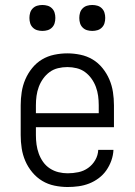

<svg xmlns="http://www.w3.org/2000/svg" viewBox="-20 -742 540 770"><path d="M251 8Q225 8 198.5 2.5Q172 -3 149.5 -16.5Q127 -30 109.5 -51Q92 -72 81.5 -96.5Q71 -121 67 -147Q63 -173 63 -200V-320Q63 -346 67 -372.5Q71 -399 81.5 -423.5Q92 -448 109 -469Q126 -490 148.5 -503.5Q171 -517 197.5 -522.5Q224 -528 250 -528Q276 -528 302.5 -522.5Q329 -517 351.5 -503.5Q374 -490 391 -469Q408 -448 418.5 -423.5Q429 -399 433 -372.5Q437 -346 437 -320V-232H124V-200Q124 -181 126.5 -162.5Q129 -144 135.5 -126Q142 -108 153 -92.5Q164 -77 180 -66.5Q196 -56 214.5 -51.5Q233 -47 251 -47Q273 -47 294.5 -51.5Q316 -56 333.5 -68.5Q351 -81 362 -100Q373 -119 374 -141H435Q434 -119 426.5 -98Q419 -77 406.5 -59Q394 -41 376 -27.5Q358 -14 337.5 -6Q317 2 295 5Q273 8 251 8ZM376 -288V-320Q376 -339 373.5 -357.5Q371 -376 364.5 -393.5Q358 -411 347 -426.5Q336 -442 321 -453Q306 -464 287.5 -468.5Q269 -473 250 -473Q231 -473 212.5 -468.5Q194 -464 179 -453Q164 -442 153 -426.5Q142 -411 135.5 -393.5Q129 -376 126.5 -357.5Q124 -339 124 -320V-288ZM350 -618Q339 -618 329 -621Q319 -624 311.5 -631.5Q304 -639 301 -649Q298 -659 298 -670Q298 -681 301 -691Q304 -701 311.5 -708.5Q319 -716 329 -719Q339 -722 350 -722Q361 -722 371 -719Q381 -716 388.5 -708.5Q396 -701 399 -691Q402 -681 402 -670Q402 -659 399 -649Q396 -639 388.5 -631.5Q381 -624 371 -621Q361 -618 350 -618ZM150 -618Q139 -618 129 -621Q119 -624 111.5 -631.5Q104 -639 101 -649Q98 -659 98 -670Q98 -681 101 -691Q104 -701 111.5 -708.5Q119 -716 129 -719Q139 -722 150 -722Q161 -722 171 -719Q181 -716 188.5 -708.5Q196 -701 199 -691Q202 -681 202 -670Q202 -659 199 -649Q196 -639 188.5 -631.5Q181 -624 171 -621Q161 -618 150 -618Z"/></svg>

Font: Iosevka Curly Slab Light
Style: Regular
Weight: 300
Monospace: yes
Designer: Belleve Invis
Foundry: Belleve Invis
Version: Version 22.1.2; ttfautohint (v1.8.4)